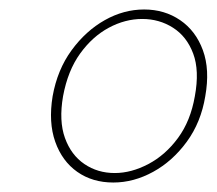

<svg xmlns="http://www.w3.org/2000/svg" viewBox="-20 -732 457 405"><path d="M219 -347Q175 -347 143 -369.5Q111 -392 96.5 -433Q82 -474 91 -529Q101 -585 131 -626Q161 -667 201 -689.5Q241 -712 284 -712Q327 -712 360 -689.5Q393 -667 408 -626Q423 -585 413 -529Q404 -474 374 -433Q344 -392 303 -369.5Q262 -347 219 -347ZM222 -367Q257 -367 293 -386Q329 -405 355.5 -441Q382 -477 391 -529Q401 -583 387.5 -619Q374 -655 345 -673.5Q316 -692 280 -692Q244 -692 209.5 -673.5Q175 -655 149 -619Q123 -583 113 -529Q104 -477 117 -441Q130 -405 158 -386Q186 -367 222 -367Z"/></svg>

Font: DM Sans 10pt Thin
Style: Italic
Weight: 250
Italic angle: -10°
Version: Version 4.004;gftools[0.9.30]